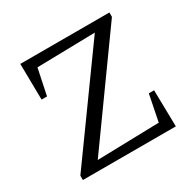

<svg xmlns="http://www.w3.org/2000/svg" viewBox="-146 -800 952 948"><g transform="rotate(-30 330.0 -325.5)"><path d="M65 0V-25L480 -601L149 -594L118 -446H87L84 -651H592V-626L178 -49L531 -58L561 -208H591L595 0Z"/></g></svg>

Font: Piazzolla 24pt
Style: Regular
Weight: 400
Designer: Juan Pablo del Peral
Foundry: Huerta Tipografica
Version: Version 2.005